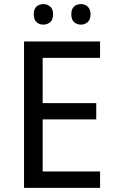

<svg xmlns="http://www.w3.org/2000/svg" viewBox="-20 -916 568 936"><path d="M467.8 0H97.2V-713.9H467.8V-633.8H188V-413.1H449.2V-334H188V-80.1H467.8ZM144.5 -846.2Q144.5 -872.6 158.2 -884.3Q171.9 -896 191.4 -896Q210.4 -896 224.6 -884Q238.8 -872.1 238.8 -846.2Q238.8 -820.3 224.6 -808.1Q210.4 -795.9 191.4 -795.9Q171.9 -795.9 158.2 -808.1Q144.5 -820.3 144.5 -846.2ZM327.6 -846.2Q327.6 -872.6 341.3 -884.3Q355 -896 374.5 -896Q383.8 -896 392.3 -893.1Q400.9 -890.1 407.2 -884Q413.6 -877.9 417.5 -868.7Q421.4 -859.4 421.4 -846.2Q421.4 -820.3 407.2 -808.1Q393.1 -795.9 374.5 -795.9Q355 -795.9 341.3 -808.1Q327.6 -820.3 327.6 -846.2Z"/></svg>

Font: WenQuanYi Micro Hei
Style: Regular
Weight: 400
Foundry: Ascender Corporation
Version: Version 0.2.0-beta